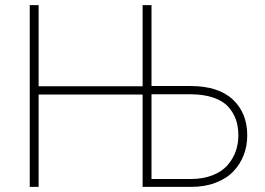

<svg xmlns="http://www.w3.org/2000/svg" viewBox="-20 -730 1037 750"><path d="M96.2 0V-710H130.9V-393.1H537.1V-710H571.8V-394H723.1Q833 -394 889.4 -341.3Q945.8 -288.6 945.8 -201.2Q945.8 -160.2 932.1 -124.5Q918.5 -88.9 891.8 -60.8Q865.2 -32.7 822.8 -16.4Q780.3 0 727.1 0H537.1V-360.8H130.9V0ZM571.8 -30.8H725.1Q772.9 -30.8 809.8 -45.2Q846.7 -59.6 868.2 -84Q889.6 -108.4 900.4 -137.9Q911.1 -167.5 911.1 -201.2Q911.1 -234.4 901.9 -261.7Q892.6 -289.1 872.1 -312.3Q851.6 -335.4 813.5 -348.6Q775.4 -361.8 722.2 -361.8H571.8Z"/></svg>

Font: Rawline ExtraLight
Style: Regular
Weight: 275
Designer: Matt McInerney, Pablo Impallari, Rodrigo Fuenzalida
Foundry: Matt McInerney, Pablo Impallari, Rodrigo Fuenzalida
Version: Version 4.020;PS 004.020;hotconv 1.0.88;makeotf.lib2.5.64775